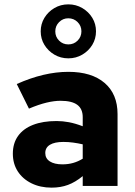

<svg xmlns="http://www.w3.org/2000/svg" viewBox="-20 -854 619 882"><path d="M217 8Q165 8 124.5 -12Q84 -32 61.5 -67Q39 -102 39 -148Q39 -196 63 -229.5Q87 -263 132 -280.5Q177 -298 240 -298Q268 -298 297 -292.5Q326 -287 360 -274V-316Q360 -354 335 -372.5Q310 -391 258 -391Q229 -391 193.5 -382.5Q158 -374 113 -355L57 -468Q182 -524 294 -524Q401 -524 460.5 -473Q520 -422 520 -330V0H360V-45Q326 -17 292 -4.5Q258 8 217 8ZM188 -151Q188 -126 209 -112.5Q230 -99 267 -99Q293 -99 316 -105.5Q339 -112 360 -125V-191Q338 -196 316 -199Q294 -202 271 -202Q231 -202 209.5 -189Q188 -176 188 -151ZM294 -586Q258.7 -586 229.8 -603Q201 -620 184 -647.9Q167 -675.7 167 -709.9Q167 -744 184 -772Q201 -800 229.8 -817Q258.7 -834 294 -834Q329 -834 358 -817Q387 -800 404 -772.1Q421 -744.3 421 -710.1Q421 -676 404 -648Q387 -620 358 -603Q329 -586 294 -586ZM294 -650Q319 -650 336.5 -667.4Q354 -684.9 354 -710Q354 -735 336.5 -752.5Q319 -770 293.6 -770Q269 -770 251.5 -752.5Q234 -735 234 -709.6Q234 -685 251.3 -667.5Q268.5 -650 294 -650Z"/></svg>

Font: Red Hat Text VF
Style: Regular
Weight: 300
Designer: Pentagram, MCKL
Foundry: Pentagram, MCKL
Version: Version 1.023